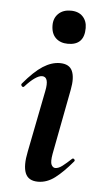

<svg xmlns="http://www.w3.org/2000/svg" viewBox="-47 -605 340 646"><g transform="rotate(5 123.5 -282.5)"><path d="M106 9Q73 9 63 -16Q53 -41 63 -89L104 -297Q114 -346 89 -346Q79 -346 64.5 -336Q50 -326 32 -306Q28 -302 24 -306.5Q20 -311 23 -315Q59 -358 88 -376.5Q117 -395 145 -395Q177 -395 187 -372.5Q197 -350 189 -309L147 -89Q142 -61 147 -51.5Q152 -42 160 -42Q171 -42 184 -52Q197 -62 213 -77Q217 -81 221 -77Q225 -73 221 -69Q190 -32 163 -11.5Q136 9 106 9ZM166 -462Q140 -462 124.5 -477Q109 -492 109 -520Q109 -544 124.5 -559Q140 -574 166 -574Q192 -574 206.5 -559Q221 -544 221 -520Q221 -462 166 -462Z"/></g></svg>

Font: Cormorant Light
Style: Italic
Weight: 300
Italic angle: -10°
Designer: Christian Thalmann (Catharsis Fonts)
Foundry: Catharsis Fonts
Version: Version 4.000